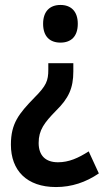

<svg xmlns="http://www.w3.org/2000/svg" viewBox="-20 -563 423 775"><path d="M294 -467C294 -518 266 -543 224 -543C182 -543 154 -518 154 -467C154 -415 182 -391 224 -391C267 -391 294 -416 294 -467ZM276 -275V-308H175V-282C175 -237 167 -217 119 -169C56 -104 24 -65 24 21C24 125 88 192 206 192C269 192 326 173 379 137L338 48C296 75 258 92 214 92C164 92 136 65 136 14C136 -38 159 -68 206 -116C257 -166 276 -207 276 -275Z"/></svg>

Font: Noto Sans Gurmukhi UI Condensed SemiBold
Style: Regular
Weight: 600
Width: 3
Designer: Jelle Bosma - Monotype Design Team
Foundry: Monotype Imaging Inc.
Version: Version 2.004